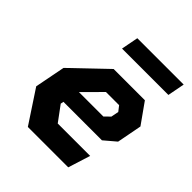

<svg xmlns="http://www.w3.org/2000/svg" viewBox="-201 -884 1022 1022"><g transform="rotate(45 310.0 -373.0)"><path d="M170 0H474L513.5 -125.5H269.5L206 -211.5L209.5 -228.5H499L565 -284.5L592 -425.5L510 -541H275L82 -356.5L48.5 -184.5ZM229.5 -649.5H578.5L597 -746H248ZM231 -323.5 332.5 -425.5H431.5L454 -396.5L445.5 -353.5L415 -323.5Z"/></g></svg>

Font: Monaspace Krypton ExtraBold
Style: Italic
Weight: 800
Italic angle: -11°
Designer: Riley Cran & the Lettermatic Team
Foundry: Lettermatic
Version: Version 1.101 (Monaspace Krypton)